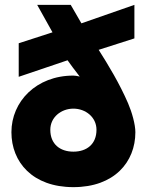

<svg xmlns="http://www.w3.org/2000/svg" viewBox="-20 -753 610 790"><path d="M282 -306C332 -306 377 -271 377 -219C377 -160 337 -129 282 -129C227 -129 187 -160 187 -219C187 -271 232 -306 282 -306ZM27 -209C27 -86 114 17 282 17C450 17 537 -86 537 -209C537 -241 523 -291 507 -328C472 -409 426 -485 386 -548L533 -595V-733L315 -657L271 -733H133L196 -620L57 -575V-437L258 -505L279 -476L308 -438C302 -440 287 -442 282 -442C129 -442 27 -335 27 -209Z"/></svg>

Font: Kreadon Extra Bold
Style: Regular
Weight: 800
Designer: kohakuno
Foundry: StudioGnu
Version: Version 1.000;Glyphs 3.1.2 (3151)